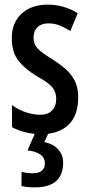

<svg xmlns="http://www.w3.org/2000/svg" viewBox="-20 -570 388 830"><path d="M318 -149Q318 -70 275.5 -30Q233 10 158 10Q120 10 88.5 1.5Q57 -7 32 -20V-116Q55 -98 88 -86Q121 -74 155 -74Q187 -74 205 -92.5Q223 -111 223 -143Q223 -171 207 -191.5Q191 -212 142 -239Q90 -270 60.5 -306.5Q31 -343 31 -406Q31 -472 73.5 -511Q116 -550 186 -550Q256 -550 316 -513L284 -436Q262 -450 239 -459.5Q216 -469 189 -469Q159 -469 142 -452.5Q125 -436 125 -408Q125 -380 141.5 -361.5Q158 -343 206 -314Q239 -293 264 -271Q289 -249 303.5 -220Q318 -191 318 -149ZM253 133Q253 240 130 240Q94 240 73 234V173Q98 179 121 179Q174 179 174 136Q174 89 99 80L134 0H192L172 44Q212 53 232.5 77Q253 101 253 133Z"/></svg>

Font: Noto Sans Tamil ExtraCondensed Medium
Style: Regular
Weight: 500
Width: 2
Designer: Jelle Bosma - Monotype Design Team
Foundry: Monotype Imaging Inc.
Version: Version 2.004; ttfautohint (v1.8.4.7-5d5b)